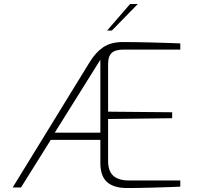

<svg xmlns="http://www.w3.org/2000/svg" viewBox="-20 -945 994 968"><path d="M486 -120V-240H236L86 0H44L431 -630Q462 -681 500.5 -707Q539 -733 599 -733Q662 -733 737.5 -731Q813 -729 841 -728L889 -726V-695H604Q561 -695 543 -678Q525 -661 525 -623V-382L848 -379V-349L525 -345V-134Q525 -82 551.5 -58.5Q578 -35 632 -35H889V-4L842 -2Q817 -1 747.5 1Q678 3 620 3Q555 3 521 -26Q487 -55 486 -120ZM486 -276V-644L256 -276ZM636 -925H675L544 -791H520Z"/></svg>

Font: Exo ExtraLight
Style: Regular
Weight: 275
Designer: Natanael Gama
Foundry: Natanael Gama
Version: Version 1.500; ttfautohint (v1.6)